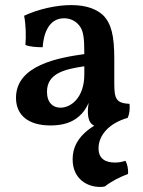

<svg xmlns="http://www.w3.org/2000/svg" viewBox="-20 -487 563 756"><path d="M433 153C399 153 368 141 368 97C368 48 406 -1 483 -23C490 -39 492 -60 490 -78C438 -81 430 -97 430 -158V-256C430 -347 418 -394 387 -426C363 -449 324 -467 260 -467C202 -467 130 -451 75 -425C82 -389 83 -344 80 -310C96 -303 124 -301 148 -301C151 -350 170 -415 232 -415C254 -415 275 -407 291 -388C308 -367 312 -343 312 -274C212 -260 43 -231 43 -102C43 -33 92 7 179 7C229 7 265 -6 290 -28C307 -42 320 -61 329 -82C327 -70 326 -58 326 -49C326 -17 334 0 351 8C283 50 266 98 266 140C266 219 325 249 373 249C381 249 386 249 393 247C420 226 452 210 484 198C486 180 481 158 474 146C460 151 446 153 433 153ZM312 -194C312 -103 260 -63 218 -63C189 -63 165 -82 165 -126C165 -199 237 -215 312 -226Z"/></svg>

Font: Vollkorn Semibold
Style: Regular
Weight: 600
Designer: Friedrich Althausen
Foundry: Friedrich Althausen
Version: Version 4.015;PS 004.015;hotconv 1.0.88;makeotf.lib2.5.64775